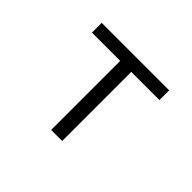

<svg xmlns="http://www.w3.org/2000/svg" viewBox="-148 -1021 1295 1295"><g transform="rotate(45 500.0 -373.0)"><path d="M552.7 -656.2V2.9H447.3V-656.2H177.7V-749H821.3V-656.2Z"/></g></svg>

Font: MotoyaLCedar
Style: W3 mono
Weight: 400
Version: Version 1.01